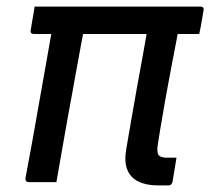

<svg xmlns="http://www.w3.org/2000/svg" viewBox="-20 -552 640 582"><path d="M85 -532H588Q592 -532 594 -530.5Q596 -529 597 -527Q598 -525 597 -521Q595 -508 593 -496.5Q591 -485 589 -473.5Q587 -462 584 -449H82Q77 -449 74.5 -452Q72 -455 73 -460Q75 -473 77 -484.5Q79 -496 81 -507.5Q83 -519 85 -532ZM140 -475H237L227 -424Q223 -400 218 -374.5Q213 -349 208.5 -323Q204 -297 199 -270Q193 -238 187 -204.5Q181 -171 175 -137Q169 -103 163 -68.5Q157 -34 151 0Q137 0 123 0Q109 0 95 0Q81 0 67 0Q63 0 61 -1.5Q59 -3 58 -5Q57 -7 57 -11Q68 -69 78.5 -127Q89 -185 99 -243Q109 -301 119.5 -358.5Q130 -416 140 -475ZM515 -74Q512 -55 509 -37.5Q506 -20 503 -1Q502 3 500 5.5Q498 8 496 9Q494 10 490 10H458Q423 10 399 -2Q375 -14 365.5 -38.5Q356 -63 363 -102Q371 -148 379 -195Q387 -242 395.5 -288.5Q404 -335 412.5 -381.5Q421 -428 429 -475H523L515 -430Q508 -394 501 -357Q494 -320 487 -282Q483 -262 479.5 -241Q476 -220 472.5 -199.5Q469 -179 465.5 -159Q462 -139 459 -118Q457 -106 457 -97.5Q457 -89 460 -83Q464 -78 470.5 -76Q477 -74 485 -74Q491 -74 496 -74Q501 -74 507 -74Z"/></svg>

Font: RecMonoLinear Nerd Font Mono
Style: Italic
Weight: 400
Italic angle: -10°
Monospace: yes
Version: Version 1.085; ttfautohint (v1.8.4.7-5d5b);Nerd Fonts 3.2.1